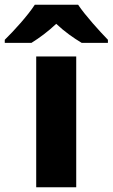

<svg xmlns="http://www.w3.org/2000/svg" viewBox="-79 -786 473 806"><path d="M249 -766H67C38 -721 -21 -656 -59 -619V-606H53C88 -628 122 -653 157 -686C192 -653 229 -627 264 -606H374V-619C339 -655 279 -721 249 -766ZM241 0V-549H73V0Z"/></svg>

Font: Noto Sans Ethiopic ExtraBold
Style: Regular
Weight: 800
Designer: Monotype Design Team
Foundry: Monotype Imaging Inc.
Version: Version 2.102